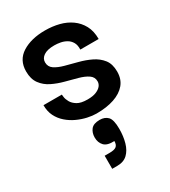

<svg xmlns="http://www.w3.org/2000/svg" viewBox="-170 -509 755 852"><g transform="rotate(-30 207.5 -83.5)"><path d="M213 10Q192 10 167 4.5Q142 -1 117 -12.5Q92 -24 71.5 -42Q51 -60 39 -84Q27 -108 27 -140H121Q121 -139 122.5 -127Q124 -115 132 -100.5Q140 -86 158 -75Q176 -64 210 -64Q237 -64 254 -71Q271 -78 279.5 -88.5Q288 -99 288 -112Q288 -134 269.5 -146.5Q251 -159 222 -167Q193 -175 160.5 -183.5Q128 -192 99.5 -206Q71 -220 53 -244.5Q35 -269 35 -308Q35 -366 81 -395Q127 -424 198 -424Q236 -424 269.5 -415.5Q303 -407 329 -388.5Q355 -370 370.5 -341.5Q386 -313 386 -272H292Q293 -295 284.5 -309.5Q276 -324 262 -332Q248 -340 232 -343Q216 -346 201 -346Q165 -346 146.5 -333.5Q128 -321 128 -301Q128 -278 146.5 -265.5Q165 -253 194.5 -245Q224 -237 257 -228.5Q290 -220 319 -206Q348 -192 366.5 -168.5Q385 -145 385 -106Q385 -67 363.5 -41.5Q342 -16 303.5 -3Q265 10 213 10ZM150 257V190H175Q200 190 210 182Q220 174 220 155Q183 157 167.5 140.5Q152 124 152 98Q152 74 165 57.5Q178 41 210 41Q236 41 251 56.5Q266 72 266 119Q266 157 257 188.5Q248 220 228.5 238.5Q209 257 176 257Z"/></g></svg>

Font: Darker Grotesque
Style: Bold
Weight: 700
Designer: Gabriel Lam
Foundry: TypeRant
Version: Version 1.000;gftools[0.9.28]